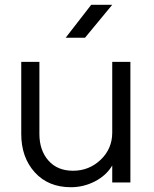

<svg xmlns="http://www.w3.org/2000/svg" viewBox="-20 -764 645 804"><path d="M277 20Q182 20 125.5 -42.5Q69 -105 69 -203V-505H145V-203Q145 -135 182.5 -92Q220 -49 286 -49Q353 -49 401.5 -95Q450 -141 450 -209V-505H526V0H450V-71Q425 -29 377.5 -4.5Q330 20 277 20ZM450 -744 336 -606H255L362 -744Z"/></svg>

Font: Metropolitano
Style: Regular
Weight: 400
Designer: Fonts by Alex Slobzheninov & Chris M. Simpson / Changes by Cristiano Sobral
Foundry: Fonts by Alex Slobzheninov & Chris M. Simpson / Changes by Cristiano Sobral
Version: Version 1.00;August 30, 2020;FontCreator 13.0.0.2681 64-bit